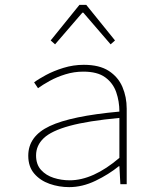

<svg xmlns="http://www.w3.org/2000/svg" viewBox="-20 -756 640 788"><path d="M264 12Q222 12 183.5 -1.5Q145 -15 120.5 -43.5Q96 -72 96 -117Q96 -197 184 -238.5Q272 -280 470 -298Q470 -340 457 -377.5Q444 -415 412 -438.5Q380 -462 322 -462Q284 -462 248.5 -451Q213 -440 184 -424Q155 -408 136 -394L120 -418Q137 -431 168.5 -448Q200 -465 240.5 -477.5Q281 -490 324 -490Q388 -490 426.5 -465Q465 -440 482.5 -399Q500 -358 500 -310V0H474L470 -74H468Q426 -40 372 -14Q318 12 264 12ZM266 -16Q314 -16 365 -39Q416 -62 470 -108V-272Q341 -260 266 -239.5Q191 -219 159.5 -189Q128 -159 128 -118Q128 -81 148.5 -58.5Q169 -36 200.5 -26Q232 -16 266 -16ZM206 -574 188 -590 306 -736H334L452 -590L434 -574L322 -704H318Z"/></svg>

Font: Source Code Pro ExtraLight
Style: Regular
Weight: 200
Monospace: yes
Designer: Paul D. Hunt, Teo Tuominen
Foundry: Adobe
Version: Version 1.026;hotconv 1.1.0;makeotfexe 2.6.0